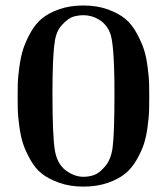

<svg xmlns="http://www.w3.org/2000/svg" viewBox="-20 -675 615 706"><path d="M287.1 11.2Q237.3 11.2 197.8 -2.9Q158.2 -17.1 133.5 -36.6Q108.9 -56.2 91.1 -88.6Q73.2 -121.1 64.7 -147Q56.2 -172.9 51 -210.9Q45.9 -249 45.4 -269Q44.9 -289.1 44.9 -319.1Q44.9 -349.1 45.4 -369.1Q45.9 -389.2 51 -427.5Q56.2 -465.8 64.7 -492.9Q73.2 -520 91.1 -553Q108.9 -585.9 133.5 -606.4Q158.2 -627 197.5 -640.9Q236.8 -654.8 286.9 -654.8Q336.9 -654.8 376.5 -640.4Q416 -626 440.4 -606Q464.8 -585.9 482.9 -552.5Q501 -519 509.5 -492.4Q518.1 -465.8 522.9 -427.5Q527.8 -389.2 528.3 -369.1Q528.8 -349.1 528.8 -319.1Q528.8 -289.1 528.3 -268.6Q527.8 -248 522.9 -210.4Q518.1 -172.9 509.5 -146.5Q501 -120.1 482.9 -88.1Q464.8 -56.2 439.9 -36.1Q415 -16.1 375.5 -2.4Q335.9 11.2 287.1 11.2ZM172.9 -331.1Q172.9 -171.9 182.1 -120.1Q190.9 -71.3 222.4 -48.1Q253.9 -24.9 287.1 -24.9Q307.1 -24.9 326.2 -31.5Q345.2 -38.1 366.7 -63.5Q388.2 -88.9 394 -131.8Q400.9 -183.6 400.9 -331.1Q400.9 -519 383.8 -556.2Q370.6 -586.9 343.8 -603Q316.9 -619.1 287.1 -619.1Q269 -619.1 250.5 -614Q231.9 -608.9 209 -584.5Q186 -560.1 181.2 -520Q172.9 -468.3 172.9 -331.1Z"/></svg>

Font: CMU Serif
Style: Bold
Weight: 700
Version: Version 0.7.0